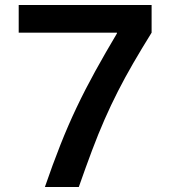

<svg xmlns="http://www.w3.org/2000/svg" viewBox="-20 -750 683 770"><path d="M160 0Q191 -90 222 -168.5Q253 -247 287.5 -319.5Q322 -392 362 -464.5Q402 -537 449 -616V-619H55V-730H588V-619Q547 -553 514 -496Q481 -439 453 -384Q425 -329 399.5 -271Q374 -213 349 -146.5Q324 -80 296 0Z"/></svg>

Font: M PLUS 2 SemiBold
Style: Regular
Weight: 600
Designer: Coji Morishita
Foundry: UNDERFOREST DESIGN
Version: Version 1.001